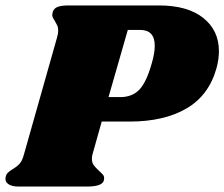

<svg xmlns="http://www.w3.org/2000/svg" viewBox="-45 -686 825 706"><path d="M760 -498Q760 -468 751 -435Q723 -335 640.5 -287Q558 -239 432 -239H329L295 -118Q293 -112 293 -102Q293 -88 299.5 -79Q306 -70 319 -58Q330 -48 334 -43Q338 -38 338 -31Q338 -14 322 -7Q306 0 275 0H24Q-2 0 -15 -9.5Q-28 -19 -24 -36Q-22 -45 -16.5 -50.5Q-11 -56 0 -63Q17 -73 27 -84Q37 -95 43 -118L165 -549Q169 -562 169 -574Q169 -585 165.5 -592.5Q162 -600 156 -610Q147 -623 147 -631Q147 -634 149 -642Q153 -655 166.5 -660.5Q180 -666 208 -666H539Q645 -666 702.5 -620Q760 -574 760 -498ZM524 -518Q524 -576 470 -576H425L354 -329H398Q440 -329 466.5 -355.5Q493 -382 513 -453Q524 -490 524 -518Z"/></svg>

Font: Shrikhand
Style: Regular
Weight: 400
Italic angle: -14°
Version: Version 1.000;PS 1.000;hotconv 1.0.88;makeotf.lib2.5.647800